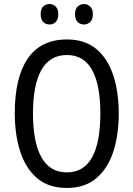

<svg xmlns="http://www.w3.org/2000/svg" viewBox="-20 -919 659 949"><path d="M567 -358Q567 -253 540 -169.5Q513 -86 456 -38Q399 10 311 10Q219 10 162.5 -39Q106 -88 79.5 -171.5Q53 -255 53 -359Q53 -536 117.5 -630Q182 -724 311 -724Q400 -724 456.5 -676.5Q513 -629 540 -546Q567 -463 567 -358ZM143 -358Q143 -217 184.5 -142Q226 -67 310 -67Q394 -67 435 -141Q476 -215 476 -358Q476 -500 435 -573.5Q394 -647 311 -647Q226 -647 184.5 -573Q143 -499 143 -358ZM181 -849Q181 -875 193.5 -887Q206 -899 225 -899Q243 -899 255.5 -886.5Q268 -874 268 -849Q268 -823 255.5 -810.5Q243 -798 225 -798Q206 -798 193.5 -810.5Q181 -823 181 -849ZM351 -849Q351 -875 364 -887Q377 -899 395 -899Q413 -899 426 -886.5Q439 -874 439 -849Q439 -823 426 -810.5Q413 -798 395 -798Q376 -798 363.5 -810.5Q351 -823 351 -849Z"/></svg>

Font: Noto Sans Malayalam Condensed
Style: Regular
Weight: 400
Width: 3
Designer: Jelle Bosma - Monotype Design Team
Foundry: Monotype Imaging Inc.
Version: Version 2.104; ttfautohint (v1.8.4.7-5d5b)